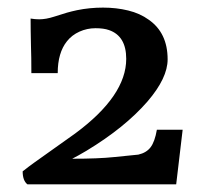

<svg xmlns="http://www.w3.org/2000/svg" viewBox="-20 -833 541 505"><path d="M60.5 -784.2Q72.3 -782.2 83 -782.2Q101.1 -782.2 122.8 -789.3Q144.5 -796.4 156.5 -799.8Q168.5 -803.2 182.6 -806.2Q215.8 -813 251 -813Q286.1 -813 317.1 -805.4Q348.1 -797.9 371.1 -781.2Q420.9 -746.6 420.9 -676.8Q420.9 -627.9 368.2 -566.4Q308.6 -497.6 207.5 -436.5Q183.6 -422.4 169.9 -415.5Q239.3 -415.5 280.3 -419.9L343.8 -426.3Q365.2 -431.2 376.2 -445.8Q387.2 -460.4 392.6 -491.7H460.4L443.4 -348.1H52.2Q39.6 -357.9 39.6 -382.3Q53.7 -393.6 71.3 -406.2L177.7 -481.9Q312 -581.1 312 -678.2Q312 -738.3 266.6 -753.9Q252.9 -758.8 231 -758.8Q209 -758.8 189 -749.8Q168.9 -740.7 156.2 -724.6Q131.8 -694.3 131.8 -640.6H62.5Q62.5 -684.6 61.5 -710.9Q60.5 -754.9 60.5 -784.2Z"/></svg>

Font: HeadlandOne
Style: Regular
Weight: 400
Designer: Gary Lonergan
Foundry: Sorkin Type Co.
Version: Version 1.002